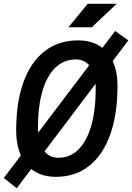

<svg xmlns="http://www.w3.org/2000/svg" viewBox="-41 -914 690 1003"><path d="M46.4 69.3 -21 15.6 560.5 -752 629.4 -703.1ZM250.5 9.8Q152.8 9.8 98.1 -54.4Q43.5 -118.7 43.5 -233.4Q43.5 -380.9 82 -486.1Q120.6 -591.3 193.1 -647.2Q265.6 -703.1 367.2 -703.1Q463.9 -703.1 518.3 -640.4Q572.8 -577.6 572.8 -465.3Q572.8 -316.4 534.4 -210Q496.1 -103.5 424.1 -46.9Q352.1 9.8 250.5 9.8ZM264.6 -89.8Q325.7 -89.8 369.1 -133.3Q412.6 -176.8 435.8 -257.8Q459 -338.9 459 -453.1Q459 -523.9 431.6 -563.7Q404.3 -603.5 355 -603.5Q293 -603.5 248.5 -560.8Q204.1 -518.1 180.7 -438.2Q157.2 -358.4 157.2 -245.6Q157.2 -172.4 185.5 -131.1Q213.9 -89.8 264.6 -89.8ZM316.4 -771.5 417 -894H568.4L438.5 -771.5Z"/></svg>

Font: Cascadia Mono Medium
Style: Italic
Weight: 500
Italic angle: -10°
Monospace: yes
Designer: Aaron Bell
Foundry: Saja Typeworks
Version: Version 2407.024